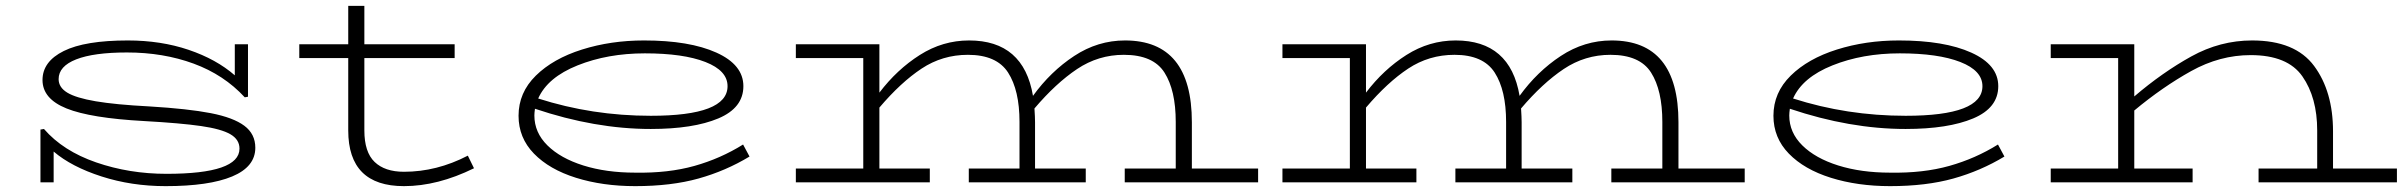

<svg xmlns="http://www.w3.org/2000/svg" viewBox="-20 -622 8211 655"><path d="M851 -118Q851 -53 772 -20Q693 13 545 13Q429 13 326.5 -20Q224 -53 163 -105V0H118V-180L130 -182Q195 -107 308 -68Q421 -29 548 -29Q797 -29 797 -115Q797 -146 766 -164Q735 -182 666 -192Q597 -202 472 -209Q289 -219 207 -252Q125 -285 125 -349Q125 -412 197.5 -448Q270 -484 416 -484Q529 -484 623.5 -452Q718 -420 781 -365V-471H826V-292L815 -290Q744 -367 640.5 -405Q537 -443 413 -443Q300 -443 240 -419.5Q180 -396 180 -352Q180 -324 209.5 -306Q239 -288 306.5 -276.5Q374 -265 489 -259Q622 -251 699 -236Q776 -221 813.5 -193Q851 -165 851 -118Z M1597 -48Q1473 13 1358 13Q1168 13 1168 -177V-424H1001V-471H1168V-602H1223V-471H1531V-424H1223V-177Q1223 -103 1258 -69.5Q1293 -36 1358 -36Q1470 -36 1576 -91Z M2537 -88Q2456 -39 2363 -13Q2270 13 2147 13Q2036 13 1945 -15.5Q1854 -44 1801.5 -98Q1749 -152 1749 -227Q1749 -306 1808 -364Q1867 -422 1965.5 -453Q2064 -484 2177 -484Q2332 -484 2424 -442.5Q2516 -401 2516 -328Q2516 -254 2430.5 -218Q2345 -182 2200 -182Q2010 -182 1805 -251Q1803 -237 1803 -228Q1803 -170 1847.5 -126Q1892 -82 1970 -57.5Q2048 -33 2147 -33Q2260 -31 2349 -56Q2438 -81 2515 -129ZM1816 -286Q2000 -227 2200 -227Q2462 -227 2462 -328Q2462 -381 2386.5 -410.5Q2311 -440 2180 -440Q2053 -440 1950.5 -399Q1848 -358 1816 -286Z M4272 -47V0H3817V-47H3991V-206Q3991 -314 3952.5 -374.5Q3914 -435 3814 -435Q3727 -435 3654.5 -386.5Q3582 -338 3509 -252Q3511 -222 3511 -205V-47H3684V0H3285V-47H3458V-206Q3458 -314 3419 -374.5Q3380 -435 3282 -435Q3195 -435 3124 -388Q3053 -341 2980 -255V-47H3152V0H2695V-47H2925V-424H2695V-471H2980V-306Q3040 -385 3118 -434.5Q3196 -484 3286 -484Q3472 -484 3504 -295Q3564 -378 3644.5 -431Q3725 -484 3818 -484Q4046 -484 4046 -205V-47Z M5932 -47V0H5477V-47H5651V-206Q5651 -314 5612.5 -374.5Q5574 -435 5474 -435Q5387 -435 5314.5 -386.5Q5242 -338 5169 -252Q5171 -222 5171 -205V-47H5344V0H4945V-47H5118V-206Q5118 -314 5079 -374.5Q5040 -435 4942 -435Q4855 -435 4784 -388Q4713 -341 4640 -255V-47H4812V0H4355V-47H4585V-424H4355V-471H4640V-306Q4700 -385 4778 -434.5Q4856 -484 4946 -484Q5132 -484 5164 -295Q5224 -378 5304.5 -431Q5385 -484 5478 -484Q5706 -484 5706 -205V-47Z M6818 -88Q6737 -39 6644 -13Q6551 13 6428 13Q6317 13 6226 -15.5Q6135 -44 6082.5 -98Q6030 -152 6030 -227Q6030 -306 6089 -364Q6148 -422 6246.5 -453Q6345 -484 6458 -484Q6613 -484 6705 -442.5Q6797 -401 6797 -328Q6797 -254 6711.5 -218Q6626 -182 6481 -182Q6291 -182 6086 -251Q6084 -237 6084 -228Q6084 -170 6128.5 -126Q6173 -82 6251 -57.5Q6329 -33 6428 -33Q6541 -31 6630 -56Q6719 -81 6796 -129ZM6097 -286Q6281 -227 6481 -227Q6743 -227 6743 -328Q6743 -381 6667.5 -410.5Q6592 -440 6461 -440Q6334 -440 6231.5 -399Q6129 -358 6097 -286Z M8157 -47V0H7685V-47H7885V-177Q7885 -289 7834.5 -361.5Q7784 -434 7658 -434Q7553 -434 7455 -379.5Q7357 -325 7261 -245V-47H7460V0H6976V-47H7206V-424H6976V-471H7261V-293Q7357 -375 7455.5 -429.5Q7554 -484 7663 -484Q7810 -484 7874.5 -397Q7939 -310 7939 -174V-47Z"/></svg>

Font: BioRhyme Expanded Light
Style: Regular
Weight: 300
Width: 7
Designer: Aoife Mooney
Foundry: Aoife Mooney Type
Version: Version 1.001